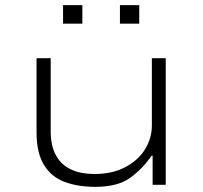

<svg xmlns="http://www.w3.org/2000/svg" viewBox="-20 -718 789 746"><path d="M350 8Q283 8 231.5 -11Q180 -30 151 -77Q122 -124 122 -204V-492H177V-207Q177 -154 196 -117Q215 -80 253 -61Q291 -42 349 -42Q416 -42 466.5 -68.5Q517 -95 543.5 -138Q570 -181 570 -230V-492H624V0H573V-113H569Q534 -62 485.5 -27Q437 8 350 8ZM446 -626V-698H521V-626ZM225 -626V-698H300V-626Z"/></svg>

Font: Nunito Sans 7pt Expanded ExtraLight
Style: Regular
Weight: 250
Width: 7
Designer: Vernon Adams
Foundry: Vernon Adams
Version: Version 3.101;gftools[0.9.27]